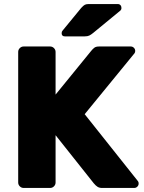

<svg xmlns="http://www.w3.org/2000/svg" viewBox="-20 -930 713 950"><path d="M419 -910H562Q571 -910 576 -904.5Q581 -899 581 -890Q581 -883 576 -878L441 -767Q430 -758 421.5 -754Q413 -750 399 -750H301Q285 -750 285 -766Q285 -774 290 -779L382 -891Q393 -903 400 -906.5Q407 -910 419 -910ZM666 -22Q666 -13 659.5 -6.5Q653 0 644 0H485Q472 0 463 -5.5Q454 -11 444 -23L255 -261V-27Q255 -16 247 -8Q239 0 228 0H97Q86 0 78 -8Q70 -16 70 -27V-673Q70 -684 78 -692Q86 -700 97 -700H228Q239 -700 247 -692Q255 -684 255 -673V-462L431 -678Q439 -688 447 -694Q455 -700 471 -700H627Q636 -700 642.5 -693.5Q649 -687 649 -678Q649 -672 646 -667L399 -365L663 -33Q666 -29 666 -22Z"/></svg>

Font: Rubik
Style: Regular
Weight: 700
Designer: Hubert & Fischer
Foundry: Hubert & Fischer
Version: Version 1.100